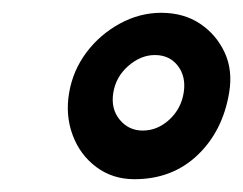

<svg xmlns="http://www.w3.org/2000/svg" viewBox="-20 -697 380 300"><path d="M88 -552Q94 -587 115 -615Q136 -643 167 -660Q198 -677 232 -677Q267 -677 292.5 -660Q318 -643 331 -615Q344 -587 338 -552Q328 -492 288.5 -454.5Q249 -417 190 -417Q156 -417 130.5 -436Q105 -455 93.5 -486Q82 -517 88 -552ZM157 -552Q153 -527 167 -510Q181 -493 203 -493Q226 -493 244.5 -510Q263 -527 267 -552Q271 -577 258 -594Q245 -611 222 -611Q200 -611 180.5 -594Q161 -577 157 -552Z"/></svg>

Font: Winky Sans
Style: Italic
Weight: 400
Italic angle: -8.97852°
Designer: Simon Atzbach
Foundry: typofactur
Version: Version 1.205